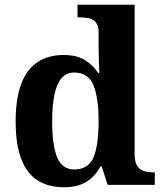

<svg xmlns="http://www.w3.org/2000/svg" viewBox="-20 -780 689 810"><path d="M250 10Q184 10 138.5 -19Q93 -48 69.5 -109.5Q46 -171 46 -267Q46 -364 69.5 -426Q93 -488 138.5 -518Q184 -548 248 -548Q304 -548 338.5 -526.5Q373 -505 394 -472H399Q398 -496 397 -526.5Q396 -557 396 -584V-645Q396 -672 384.5 -685.5Q373 -699 355 -703Q337 -707 315 -707H307V-760H548V-129Q548 -99 557.5 -82.5Q567 -66 584 -59.5Q601 -53 625 -53H633V0H434L409 -78H404Q382 -37 345.5 -13.5Q309 10 250 10ZM293 -65Q352 -65 374 -115Q396 -165 396 -269Q396 -368 374 -421Q352 -474 293 -474Q260 -474 239.5 -450Q219 -426 209.5 -380Q200 -334 200 -268Q200 -166 221.5 -115.5Q243 -65 293 -65Z"/></svg>

Font: Noto Serif Khmer
Style: Bold
Weight: 700
Version: Version 2.003